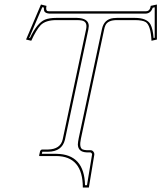

<svg xmlns="http://www.w3.org/2000/svg" viewBox="-20 -688 714 849"><path d="M337.9 -75.2Q329.1 -35.2 345.2 -27.3Q352.5 -24.4 363.3 -23.9H379.9Q391.1 -23.9 396 -12.2Q397.5 -7.8 397 -3.9L373 141.1H346.2Q346.2 3.4 229.5 2H154.8L152.8 0L157.2 -19Q160.2 -26.4 166.5 -26.9H192.9Q247.6 -28.3 257.3 -71.8L360.8 -559.1Q367.7 -591.8 342.3 -597.2Q333 -599.1 320.3 -599.1H229.5Q181.6 -599.1 159.7 -576.7Q141.1 -557.1 118.2 -507.8L95.2 -513.2L161.1 -668L185.5 -662.1Q181.2 -641.1 190.9 -638.7Q194.3 -638.2 197.8 -638.2H625.5Q640.6 -638.2 645 -654.8Q646 -658.2 646.5 -662.1L673.8 -668V-513.2L649.9 -507.8Q646.5 -575.7 624.5 -590.3Q609.9 -599.1 576.2 -599.1H497.1Q457 -599.1 446.3 -576.2Q442.4 -567.9 440.4 -557.1ZM328.1 -77.1 430.7 -559.1Q439.9 -603 481 -607.9Q488.8 -608.9 497.1 -608.9H576.2Q629.4 -608.9 645.5 -580.1Q656.2 -559.6 659.2 -520L664.1 -521V-655.8L655.3 -653.8Q647 -629.4 625.5 -627.9H197.8Q183.6 -628.9 177.2 -636.2Q172.9 -643.6 174.3 -654.3L167 -656.2L108.9 -520L112.3 -519.5Q144 -586.4 178.7 -601.1Q198.2 -608.9 229.5 -608.9H320.3Q372.1 -607.4 372.6 -573.2Q372.1 -565.4 370.6 -557.1L267.1 -69.8Q253.9 -17.6 192.9 -17.1Q188.5 -17.1 179.7 -17.1Q170.9 -17.1 167 -17.1L165 -7.8H229.5Q353 -6.3 356 130.9H364.7L387.2 -5.4Q386.7 -11.2 379.9 -14.2H363.3Q325.2 -15.6 324.2 -49.3Q324.7 -60.1 328.1 -77.1Z"/></svg>

Font: Linux Biolinum Outline O
Style: Italic
Weight: 400
Italic angle: -12°
Designer: Philipp H. Poll
Foundry: Philipp H. Poll
Version: Version 0.6.2